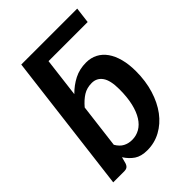

<svg xmlns="http://www.w3.org/2000/svg" viewBox="-216 -847 961 961"><g transform="rotate(-45 264.5 -367.0)"><path d="M219.5 -658 194 -450Q225.5 -482 263 -501.2Q300.5 -520.5 347.5 -520.5Q381 -520.5 408 -506.5Q435 -492.5 454 -465.8Q473 -439 483.2 -400.5Q493.5 -362 493.5 -313Q493.5 -243.5 475.5 -184.8Q457.5 -126 425.5 -83.2Q393.5 -40.5 349.5 -16.5Q305.5 7.5 254 7.5Q211 7.5 184.8 -10.2Q158.5 -28 139.5 -58L130 -23Q125.5 -10.5 117.8 -5.2Q110 0 98 0H19.5L100.5 -658L111 -742.5H507L496.5 -658ZM154.5 -131Q170 -104.5 190.8 -93.8Q211.5 -83 237 -83Q266 -83 290.8 -97Q315.5 -111 333.2 -139Q351 -167 361 -209.2Q371 -251.5 371 -308Q371 -370.5 350.8 -399.2Q330.5 -428 295 -428Q260.5 -428 234.5 -411.8Q208.5 -395.5 183.5 -366Z"/></g></svg>

Font: Lato 2
Style: Bold Italic
Weight: 700
Italic angle: -7°
Designer: Lukasz Dziedzic with Adam Twardoch and Botio Nikoltchev
Foundry: tyPoland Lukasz Dziedzic
Version: Version 2.015; 2015-08-06; http://www.latofonts.com/